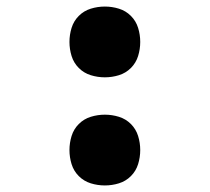

<svg xmlns="http://www.w3.org/2000/svg" viewBox="-20 -558 640 586"><path d="M300 -322Q278 -322 257 -328.5Q236 -335 220.5 -350.5Q205 -366 198.5 -387Q192 -408 192 -430Q192 -452 198.5 -473Q205 -494 220.5 -509.5Q236 -525 257 -531.5Q278 -538 300 -538Q322 -538 343 -531.5Q364 -525 379.5 -509.5Q395 -494 401.5 -473Q408 -452 408 -430Q408 -408 401.5 -387Q395 -366 379.5 -350.5Q364 -335 343 -328.5Q322 -322 300 -322ZM300 8Q278 8 257 1.5Q236 -5 220.5 -20.5Q205 -36 198.5 -57Q192 -78 192 -100Q192 -122 198.5 -143Q205 -164 220.5 -179.5Q236 -195 257 -201.5Q278 -208 300 -208Q322 -208 343 -201.5Q364 -195 379.5 -179.5Q395 -164 401.5 -143Q408 -122 408 -100Q408 -78 401.5 -57Q395 -36 379.5 -20.5Q364 -5 343 1.5Q322 8 300 8Z"/></svg>

Font: Iosevka Curly Heavy Extended
Style: Regular
Weight: 900
Width: 7
Monospace: yes
Designer: Belleve Invis
Foundry: Belleve Invis
Version: Version 11.1.0; ttfautohint (v1.8.3)